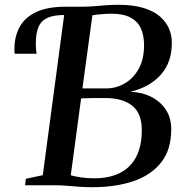

<svg xmlns="http://www.w3.org/2000/svg" viewBox="-20 -771 766 799"><path d="M363.5 8Q334.5 8 307.8 6Q281 4 256.8 2Q232.5 0 211.5 0H84.5L87.5 -27L158 -42L247 -708.5L236 -726L252 -743H317.5Q345.5 -743 370 -745Q394.5 -747 419 -749Q443.5 -751 472.5 -751Q534.5 -751 577 -738Q619.5 -725 645.2 -702.8Q671 -680.5 683 -652.5Q695 -624.5 695 -594Q696 -513.5 650 -461Q604 -408.5 522.5 -389Q573 -387 611.2 -367Q649.5 -347 671 -313.2Q692.5 -279.5 692.5 -234.5Q693 -149 651 -95.5Q609 -42 535 -17Q461 8 363.5 8ZM323 -403Q345.5 -403 370.8 -403Q396 -403 421.5 -403Q462.5 -403 498.8 -423.8Q535 -444.5 557.5 -485Q580 -525.5 579.5 -585.5Q579 -625 565.8 -653.8Q552.5 -682.5 522.8 -698.2Q493 -714 443.5 -714Q428 -714 405.8 -712.2Q383.5 -710.5 364.5 -707.5ZM372 -29Q434.5 -29 479 -51.2Q523.5 -73.5 547 -118.8Q570.5 -164 570 -232Q569.5 -300 529.8 -331.5Q490 -363 417.5 -363Q386 -363 360.5 -362.8Q335 -362.5 317.5 -361.5L274.5 -41.5Q292 -36.5 317.8 -32.8Q343.5 -29 372 -29ZM41 -547.5Q40.5 -551.5 40.2 -556Q40 -560.5 40 -566Q40 -619.5 62 -659.2Q84 -699 130.8 -721Q177.5 -743 252 -743L247 -708.5Q203 -708.5 177 -696.5Q151 -684.5 140 -658.2Q129 -632 129 -589Q129 -577 129.8 -567.2Q130.5 -557.5 132.5 -547.5Z"/></svg>

Font: Merriweather 96pt Medium
Style: Italic
Weight: 500
Italic angle: -7.8°
Version: Version 2.101